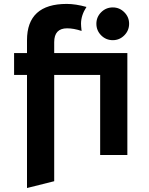

<svg xmlns="http://www.w3.org/2000/svg" viewBox="-20 -779 751 965"><path d="M115.7 166V-402.3H50.8V-512.2H115.7V-576.7Q115.7 -759.3 315.4 -759.3Q359.9 -759.3 414.6 -744.1Q387.2 -702.1 387.2 -659.7Q387.2 -648.9 390.1 -623.5Q350.1 -636.7 317.4 -636.7Q252.4 -636.7 252.4 -566.9V-512.2H620.1V0H483.4V-402.3H252.4V131.8ZM546.9 -577.1Q512.7 -577.1 488.5 -601.3Q464.4 -625.5 464.4 -659.7Q464.4 -693.4 488.5 -717.5Q512.7 -741.7 546.9 -741.7Q580.6 -741.7 604.7 -717.5Q628.9 -693.4 628.9 -659.7Q628.9 -625.5 604.7 -601.3Q580.6 -577.1 546.9 -577.1Z"/></svg>

Font: Cadman
Style: Bold
Weight: 700
Designer: Paul James MIller
Foundry: High-Logic / Made with FontCreator
Version: Version 2.114;March 28, 2021;FontCreator 13.0.0.2683 64-bit